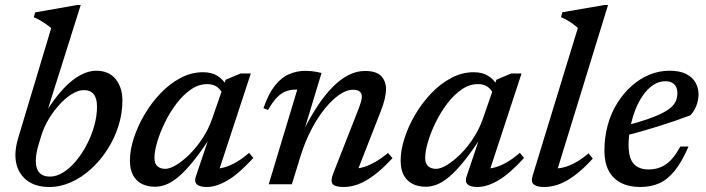

<svg xmlns="http://www.w3.org/2000/svg" viewBox="-20 -736 2821 767"><path d="M135 -161Q128.5 -141 125.8 -123.8Q123 -106.5 123 -92.5Q123 -61.5 137.5 -46Q152 -30.5 179.5 -30.5Q205.5 -30.5 232.5 -47.2Q259.5 -64 283.5 -92.8Q307.5 -121.5 326.5 -157.8Q345.5 -194 356.5 -233.2Q367.5 -272.5 367.5 -310.5Q367.5 -343 354.5 -359.5Q341.5 -376 315 -376Q297.5 -376 277.5 -366Q257.5 -356 237.5 -338Q217.5 -320 199.2 -296.5Q181 -273 166.5 -245.8Q152 -218.5 143.5 -189.5ZM184.5 -623.5Q175 -632 164.2 -639.5Q153.5 -647 141.5 -654Q129.5 -661 115 -667L120.5 -686.5L288 -716H302.5L162.5 -272L160 -283.5Q198 -344 233.2 -381.5Q268.5 -419 301.5 -436.2Q334.5 -453.5 364 -453.5Q415 -453.5 442 -420Q469 -386.5 469 -334.5Q469 -283 453.2 -233Q437.5 -183 409.2 -139Q381 -95 344 -61.2Q307 -27.5 264.2 -8.2Q221.5 11 177 11Q113.5 11 77.5 -24Q41.5 -59 41.5 -117Q41.5 -132 44.2 -148.5Q47 -165 52 -182.5Z M762.5 -31.5 818.5 -197.5H827Q786.5 -135 754 -94.5Q721.5 -54 694.8 -31.2Q668 -8.5 644.8 0.8Q621.5 10 599.5 10Q569.5 10 547 -1.2Q524.5 -12.5 511.8 -35.5Q499 -58.5 499 -95Q499 -135.5 514.2 -183.2Q529.5 -231 556.8 -277.5Q584 -324 620.5 -362.5Q657 -401 700.5 -424.2Q744 -447.5 791 -447.5Q825.5 -447.5 848.5 -433.2Q871.5 -419 888.5 -389.5L869.5 -360Q862.5 -377.5 847 -388.8Q831.5 -400 807.5 -400Q773.5 -400 742.2 -378.2Q711 -356.5 684.5 -321.5Q658 -286.5 638.5 -246.2Q619 -206 608 -168.8Q597 -131.5 597 -105Q597 -83 608.8 -72.2Q620.5 -61.5 640.5 -61.5Q658.5 -61.5 684.2 -77Q710 -92.5 737.5 -119.8Q765 -147 789 -183.5Q813 -220 827.5 -261.5L881.5 -417.5L941 -442.5H982L848.5 -36L834.5 -63Q853.5 -61 876.5 -67.5Q899.5 -74 924.5 -88.5Q949.5 -103 975 -125.5L992 -105Q933.5 -41 888.5 -15Q843.5 11 806 11Q777.5 11 766.2 0.2Q755 -10.5 762.5 -31.5Z M1050.5 -296.5 1032.5 -304Q1052.5 -361.5 1078.2 -394Q1104 -426.5 1135 -439.8Q1166 -453 1200 -453Q1211.5 -453 1222 -452Q1232.5 -451 1243 -449.2Q1253.5 -447.5 1264.5 -444.5L1197 -221.5V-224Q1224.5 -277 1253.2 -319.5Q1282 -362 1312 -391.5Q1342 -421 1373.5 -436.8Q1405 -452.5 1437.5 -452.5Q1484 -452.5 1503 -432Q1522 -411.5 1522 -379.5Q1522 -362.5 1516.8 -340.2Q1511.5 -318 1500.5 -290L1401.5 -37L1394 -63Q1414 -62.5 1435.8 -69.5Q1457.5 -76.5 1481.5 -90.5Q1505.5 -104.5 1530 -125L1548 -104.5Q1508.5 -61.5 1474.2 -36Q1440 -10.5 1410.5 0.2Q1381 11 1354 11Q1318.5 11 1308.8 -1Q1299 -13 1311.5 -44L1413 -302.5Q1419 -318.5 1422.2 -329.8Q1425.5 -341 1425.5 -350Q1425.5 -362.5 1417.2 -370Q1409 -377.5 1389.5 -377.5Q1365 -377.5 1336.2 -358Q1307.5 -338.5 1278.5 -303Q1249.5 -267.5 1224 -218.8Q1198.5 -170 1180.5 -112L1146 0H1053.5L1167.5 -378Q1166 -378 1164.2 -378Q1162.5 -378 1160.5 -378Q1140 -378 1122 -371.2Q1104 -364.5 1086.8 -347Q1069.5 -329.5 1050.5 -296.5Z M1844 -31.5 1900 -197.5H1908.5Q1868 -135 1835.5 -94.5Q1803 -54 1776.2 -31.2Q1749.5 -8.5 1726.2 0.8Q1703 10 1681 10Q1651 10 1628.5 -1.2Q1606 -12.5 1593.2 -35.5Q1580.5 -58.5 1580.5 -95Q1580.5 -135.5 1595.8 -183.2Q1611 -231 1638.2 -277.5Q1665.5 -324 1702 -362.5Q1738.5 -401 1782 -424.2Q1825.5 -447.5 1872.5 -447.5Q1907 -447.5 1930 -433.2Q1953 -419 1970 -389.5L1951 -360Q1944 -377.5 1928.5 -388.8Q1913 -400 1889 -400Q1855 -400 1823.8 -378.2Q1792.5 -356.5 1766 -321.5Q1739.5 -286.5 1720 -246.2Q1700.5 -206 1689.5 -168.8Q1678.5 -131.5 1678.5 -105Q1678.5 -83 1690.2 -72.2Q1702 -61.5 1722 -61.5Q1740 -61.5 1765.8 -77Q1791.5 -92.5 1819 -119.8Q1846.5 -147 1870.5 -183.5Q1894.5 -220 1909 -261.5L1963 -417.5L2022.5 -442.5H2063.5L1930 -36L1916 -63Q1935 -61 1958 -67.5Q1981 -74 2006 -88.5Q2031 -103 2056.5 -125.5L2073.5 -105Q2015 -41 1970 -15Q1925 11 1887.5 11Q1859 11 1847.8 0.2Q1836.5 -10.5 1844 -31.5Z M2288.5 -624.5Q2279.5 -632.5 2269.2 -640Q2259 -647.5 2247 -654.5Q2235 -661.5 2221 -667.5L2226.5 -687L2394 -716H2409L2201 -40L2188 -63.5Q2208.5 -61.5 2232 -67.5Q2255.5 -73.5 2280.5 -87.5Q2305.5 -101.5 2331 -123.5L2348 -102.5Q2309 -59.5 2274.8 -34.5Q2240.5 -9.5 2211 0.8Q2181.5 11 2154.5 11Q2124.5 11 2112.2 0.8Q2100 -9.5 2108 -35Z M2639 -411.5Q2611.5 -411.5 2588.8 -396Q2566 -380.5 2547.8 -354Q2529.5 -327.5 2517 -294.5Q2504.5 -261.5 2497.8 -226Q2491 -190.5 2491 -157Q2491 -103.5 2512 -81.2Q2533 -59 2570.5 -59Q2595.5 -59 2617.2 -67.2Q2639 -75.5 2658.8 -95.2Q2678.5 -115 2697.5 -150.5H2730.5Q2703.5 -88.5 2674.8 -53.2Q2646 -18 2612.8 -3.5Q2579.5 11 2537.5 11Q2492.5 11 2460.2 -5.8Q2428 -22.5 2411.2 -54.8Q2394.5 -87 2394.5 -134Q2394.5 -188 2407.8 -236.2Q2421 -284.5 2445.8 -324Q2470.5 -363.5 2503 -392.5Q2535.5 -421.5 2574.2 -437.5Q2613 -453.5 2655 -453.5Q2696 -453.5 2721.5 -440.2Q2747 -427 2758.8 -405.5Q2770.5 -384 2770.5 -358.5Q2770.5 -335.5 2761.5 -313Q2752.5 -290.5 2738 -275.5Q2706.5 -263.5 2673.8 -252.2Q2641 -241 2607.8 -230.8Q2574.5 -220.5 2541.2 -211Q2508 -201.5 2475.5 -193.5L2477 -233.5Q2530 -247 2567 -260Q2604 -273 2627.5 -285.2Q2651 -297.5 2663.8 -310Q2676.5 -322.5 2681.2 -335.8Q2686 -349 2686 -363.5Q2686 -378 2680.8 -388.8Q2675.5 -399.5 2665 -405.5Q2654.5 -411.5 2639 -411.5Z"/></svg>

Font: Newsreader 16pt 16pt Medium
Style: Italic
Weight: 500
Italic angle: -17°
Version: Version 1.003